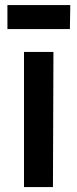

<svg xmlns="http://www.w3.org/2000/svg" viewBox="-20 -756 313 776"><path d="M77 0V-546H196L194 0ZM10 -638.5V-735.5H264L262.5 -638.5Z"/></svg>

Font: Spline Sans Medium
Style: Regular
Weight: 500
Designer: Eben Sorkin, Mirko Velimirovic
Foundry: Sorkin Type
Version: Version 1.000; ttfautohint (v1.8.3)